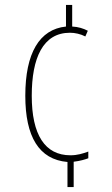

<svg xmlns="http://www.w3.org/2000/svg" viewBox="-20 -744 451 774"><path d="M271 -637V-724H246V-637C139 -626 82 -530 82 -358C82 -193 137 -101 252 -91V10H277V-92C302 -95 323 -101 336 -106V-133C314 -125 292 -118 264 -118C161 -118 108 -201 108 -358C108 -510 153 -612 262 -612C282 -612 305 -607 324 -597L334 -620C317 -629 295 -636 271 -637Z"/></svg>

Font: Noto Sans Georgian ExtraCondensed Thin
Style: Regular
Weight: 100
Width: 2
Designer: Monotype Design Team, Akaki Razmadze
Foundry: Google LLC
Version: Version 2.005